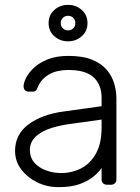

<svg xmlns="http://www.w3.org/2000/svg" viewBox="-20 -760 576 790"><path d="M221 10Q173 10 132.5 -10Q92 -30 67 -63.5Q42 -97 42 -139Q42 -207 97 -248Q152 -289 240 -301L398 -323V-358Q398 -411 365.5 -441.5Q333 -472 262 -472Q210 -472 178 -451.5Q146 -431 134 -398Q129 -383 115 -383H99Q87 -383 82 -389.5Q77 -396 77 -405Q77 -419 87.5 -440Q98 -461 120 -481.5Q142 -502 177 -516Q212 -530 262 -530Q321 -530 359.5 -514Q398 -498 419.5 -472.5Q441 -447 450 -416Q459 -385 459 -355V-22Q459 -12 453 -6Q447 0 437 0H420Q410 0 404 -6Q398 -12 398 -22V-69Q386 -51 364 -33Q342 -15 307.5 -2.5Q273 10 221 10ZM231 -48Q277 -48 315 -68Q353 -88 375.5 -129.5Q398 -171 398 -234V-268L269 -250Q187 -239 145 -212Q103 -185 103 -144Q103 -111 122 -90Q141 -69 170.5 -58.5Q200 -48 231 -48ZM260 -590Q227 -590 203.5 -611Q180 -632 180 -665Q180 -698 203.5 -719Q227 -740 260 -740Q293 -740 316.5 -719Q340 -698 340 -665Q340 -632 316.5 -611Q293 -590 260 -590ZM260 -635Q273 -635 281.5 -643.5Q290 -652 290 -665Q290 -678 281.5 -686.5Q273 -695 260 -695Q247 -695 238.5 -686.5Q230 -678 230 -665Q230 -652 238.5 -643.5Q247 -635 260 -635Z"/></svg>

Font: Rubik Light Light
Style: Regular
Weight: 300
Version: Version 2.101